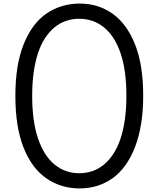

<svg xmlns="http://www.w3.org/2000/svg" viewBox="-20 -1035 887 1074"><path d="M426 19Q320 19 238.5 -38Q157 -95 111.5 -210Q66 -325 66 -499Q66 -586 77.5 -657.5Q89 -729 112 -786.5Q135 -844 166.5 -887Q198 -930 238 -958Q278 -986 325.5 -1000.5Q373 -1015 426 -1015Q530 -1015 610 -958Q690 -901 735.5 -786.5Q781 -672 781 -499Q781 -412 769 -340Q757 -268 734.5 -210.5Q712 -153 680.5 -109.5Q649 -66 609.5 -38Q570 -10 524 4.5Q478 19 426 19ZM423 -66Q462 -66 497 -78Q532 -90 561.5 -114.5Q591 -139 614.5 -175Q638 -211 654 -259Q670 -307 678.5 -367Q687 -427 687 -499Q687 -643 654 -738.5Q621 -834 561.5 -882Q502 -930 423 -930Q384 -930 349 -918Q314 -906 285 -882Q256 -858 232.5 -822.5Q209 -787 193 -739Q177 -691 168.5 -631Q160 -571 160 -499Q160 -356 193 -259.5Q226 -163 285.5 -114.5Q345 -66 423 -66Z"/></svg>

Font: Playwrite ES
Style: Regular
Weight: 400
Designer: Veronika Burian, José Scaglione
Foundry: TypeTogether
Version: Version 1.002